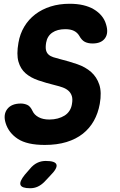

<svg xmlns="http://www.w3.org/2000/svg" viewBox="-20 -760 640 1020"><path d="M401 -570Q391 -587 373 -596Q355 -605 327 -605Q284 -605 257.5 -586.5Q231 -568 225 -533Q221 -508 224.5 -493.5Q228 -479 238 -470Q248 -461 263.5 -456Q279 -451 299 -446Q347 -434 390.5 -419Q434 -404 464 -377.5Q494 -351 507.5 -310.5Q521 -270 510 -208Q501 -158 478.5 -118Q456 -78 420 -49.5Q384 -21 333.5 -5.5Q283 10 218 10Q124 10 75 -22Q26 -54 10 -106Q-4 -151 18.5 -180.5Q41 -210 91 -210Q108 -210 124.5 -203Q141 -196 153 -170Q162 -150 185 -137.5Q208 -125 242 -125Q266 -125 286.5 -130.5Q307 -136 323 -146Q339 -156 349 -171.5Q359 -187 362 -206Q367 -233 361.5 -250Q356 -267 343.5 -278Q331 -289 313 -295.5Q295 -302 274 -307Q225 -319 184 -333Q143 -347 116 -370.5Q89 -394 78 -432.5Q67 -471 78 -533Q86 -580 109 -618.5Q132 -657 167.5 -684Q203 -711 249 -725.5Q295 -740 350 -740Q390 -740 422 -732.5Q454 -725 478.5 -710.5Q503 -696 519.5 -676Q536 -656 543 -632Q558 -585 538 -557Q518 -529 472 -529Q448 -529 431 -537.5Q414 -546 401 -570ZM139 137Q156 116 177 105.5Q198 95 223 95Q274 95 280 114.5Q286 134 247 173L216 206Q199 223 180.5 231.5Q162 240 140 240Q96 240 89 222.5Q82 205 112 168Z"/></svg>

Font: Maple Mono ExtraBold
Style: Italic
Weight: 800
Italic angle: -10°
Monospace: yes
Designer: subframe7536
Version: Version 7.200